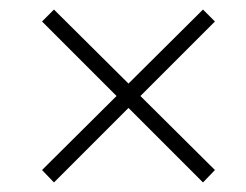

<svg xmlns="http://www.w3.org/2000/svg" viewBox="-20 -525 515 402"><path d="M93 -143 249 -299 405 -143 430 -169 274 -324 430 -480 405 -505 249 -350 93 -505 68 -480 224 -324 68 -169Z"/></svg>

Font: Fixel Display 20240404 ExLight
Style: Italic
Weight: 200
Italic angle: -10°
Designer: AlfaBravo + MacPaw
Foundry: Kyrylo Tkachov, Marchela Mozhyna, Serhii Makarenko, Maria Weinstein, Zakhar Kryvoshyya
Version: Version 1.211;Glyphs 3.2 (3225)